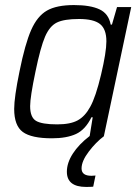

<svg xmlns="http://www.w3.org/2000/svg" viewBox="-20 -538 552 758"><path d="M498 -510 390 0Q359 23 330.5 60.5Q302 98 302 127Q302 156 341 156L357 155L348 199Q338 200 320 200Q244 200 244 140Q244 105 267.5 68.5Q291 32 334 -1L346 -75H341Q317 -26 280 -9Q243 8 185 8Q104 8 70 -17Q36 -42 36 -108Q36 -154 57 -256Q79 -365 103 -419.5Q127 -474 165 -496Q203 -518 272 -518Q337 -518 373 -501Q409 -484 417 -441H422L442 -510ZM400 -375Q400 -423 375 -443Q350 -463 292 -463Q233 -463 204.5 -449Q176 -435 158 -393.5Q140 -352 120 -255Q99 -155 99 -119Q99 -75 122 -61Q145 -47 206 -47Q258 -47 287 -63Q316 -79 336 -116Q358 -155 379 -243.5Q400 -332 400 -375Z"/></svg>

Font: Saira Semi Condensed Light
Style: Italic
Weight: 300
Width: 4
Italic angle: -12°
Designer: Hector Gatti with collaboration of the Omnibus-Type team
Foundry: Omnibus-Type
Version: Version 1.001; ttfautohint (v1.8)